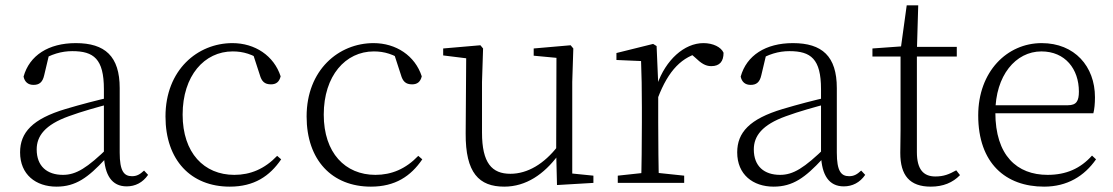

<svg xmlns="http://www.w3.org/2000/svg" viewBox="-20 -683 4157 717"><path d="M191 14C263 14 309 -20 373 -89H392L386 -134C305 -55 264 -30 215 -30C156 -30 117 -62 117 -125C117 -175 148 -217 237 -249C286 -267 344 -283 397 -297V-321C343 -309 282 -293 225 -276C101 -239 55 -188 55 -114C55 -31 114 14 191 14ZM453 13C485 13 513 -1 533 -30L518 -46C502 -31 490 -25 473 -25C443 -25 427 -44 427 -113V-354C427 -473 372 -522 263 -522C161 -522 90 -476 68 -397C72 -377 85 -366 105 -366C126 -366 139 -375 145 -402L164 -482L128 -454C171 -481 210 -492 250 -492C330 -492 368 -463 368 -350V-102C371 -30 397 13 453 13Z M838 14C929 14 987 -25 1030 -88L1015 -101C968 -52 915 -30 855 -30C742 -30 662 -112 662 -255C662 -400 743 -491 849 -491C888 -491 923 -481 965 -452L922 -490L950 -404C957 -379 968 -368 992 -368C1011 -368 1023 -377 1028 -398C1003 -475 932 -522 848 -522C718 -522 598 -422 598 -248C598 -85 693 14 838 14Z M1365 14C1456 14 1514 -25 1557 -88L1542 -101C1495 -52 1442 -30 1382 -30C1269 -30 1189 -112 1189 -255C1189 -400 1270 -491 1376 -491C1415 -491 1450 -481 1492 -452L1449 -490L1477 -404C1484 -379 1495 -368 1519 -368C1538 -368 1550 -377 1555 -398C1530 -475 1459 -522 1375 -522C1245 -522 1125 -422 1125 -248C1125 -85 1220 14 1365 14Z M1863 14C1945 14 2012 -33 2064 -103H2082L2063 -137C2012 -71 1950 -34 1886 -34C1817 -34 1780 -74 1780 -188V-377L1784 -502L1774 -514L1635 -502V-476L1740 -463L1721 -478L1719 -185C1718 -37 1769 14 1863 14ZM2060 8 2196 0V-27L2117 -35V-377L2121 -502L2111 -514L1973 -502V-475L2058 -467L2057 -117V-116Z M2287 0H2535V-27L2421 -39H2398L2287 -27ZM2374 0H2441C2439 -48 2438 -159 2438 -226V-371L2432 -511L2419 -519L2282 -485V-459L2374 -455C2376 -405 2377 -350 2377 -281V-226C2377 -159 2376 -48 2374 0ZM2437 -318C2476 -420 2527 -473 2602 -488H2553L2576 -468C2598 -447 2614 -436 2636 -436C2668 -436 2682 -454 2682 -486C2673 -507 2643 -522 2607 -522C2535 -522 2466 -459 2434 -367H2420Z M2869 14C2941 14 2987 -20 3051 -89H3070L3064 -134C2983 -55 2942 -30 2893 -30C2834 -30 2795 -62 2795 -125C2795 -175 2826 -217 2915 -249C2964 -267 3022 -283 3075 -297V-321C3021 -309 2960 -293 2903 -276C2779 -239 2733 -188 2733 -114C2733 -31 2792 14 2869 14ZM3131 13C3163 13 3191 -1 3211 -30L3196 -46C3180 -31 3168 -25 3151 -25C3121 -25 3105 -44 3105 -113V-354C3105 -473 3050 -522 2941 -522C2839 -522 2768 -476 2746 -397C2750 -377 2763 -366 2783 -366C2804 -366 2817 -375 2823 -402L2842 -482L2806 -454C2849 -481 2888 -492 2928 -492C3008 -492 3046 -463 3046 -350V-102C3049 -30 3075 13 3131 13Z M3373 -472H3553V-508H3373ZM3456 14C3502 14 3538 -1 3565 -29L3551 -47C3524 -32 3504 -24 3473 -24C3428 -24 3404 -51 3404 -115V-493L3409 -663H3366L3343 -496L3363 -511L3238 -502V-472H3343V-196C3343 -161 3342 -142 3342 -112C3342 -28 3377 14 3456 14Z M3879 14C3965 14 4029 -25 4073 -88L4058 -102C4015 -54 3962 -30 3892 -30C3778 -30 3697 -102 3697 -263C3697 -401 3773 -491 3869 -491C3958 -491 4009 -425 4009 -341C4009 -306 4000 -290 3968 -290H3663V-260H4063C4067 -275 4069 -296 4069 -320C4069 -435 3993 -522 3870 -522C3741 -522 3633 -416 3633 -252C3633 -73 3736 14 3879 14Z"/></svg>

Font: Source Han Serif CN VF
Style: Regular
Weight: 250
Designer: Ryoko NISHIZUKA 西塚涼子 (kana & ideographs); Frank Grießhammer (Latin, Greek & Cyrillic); Wenlong ZHANG 张文龙 (bopomofo); San
Foundry: Adobe
Version: Version 2.002;hotconv 1.1.0;makeotfexe 2.6.0